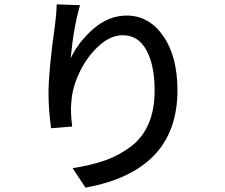

<svg xmlns="http://www.w3.org/2000/svg" viewBox="-20 -816 1040 887"><path d="M242.2 -795.9 349.6 -792Q319.3 -686.5 306.6 -546.9Q343.8 -625 413.6 -684.6Q483.4 -744.1 565.4 -744.1Q668 -744.1 733.9 -649.9Q799.8 -555.7 799.8 -398.4Q799.8 -26.4 375 50.8L315.4 -39.1Q403.3 -52.7 467.3 -75.7Q531.2 -98.6 585 -139.2Q638.7 -179.7 666.5 -244.6Q694.3 -309.6 694.3 -398.4Q694.3 -515.6 656.2 -584.5Q618.2 -653.3 547.9 -653.3Q490.2 -653.3 435.5 -603Q380.9 -552.7 347.2 -481.4Q313.5 -410.2 309.6 -344.7Q304.7 -302.7 313.5 -231.4L215.8 -223.6Q204.1 -312.5 204.1 -383.8Q204.1 -489.3 234.4 -703.1Q241.2 -757.8 242.2 -795.9Z"/></svg>

Font: Gen Shin Gothic Medium
Style: Regular
Weight: 500
Designer: [Source Han Sans]
Ryoko NISHIZUKA  (kana & ideographs); Paul D. Hunt (Latin, Greek & Cyrillic); Wenlong ZHANG  (bopomofo
Version: Version 1.002.20150607